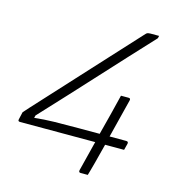

<svg xmlns="http://www.w3.org/2000/svg" viewBox="-105 -790 810 880"><g transform="rotate(15 300.0 -350.0)"><path d="M444 -390H480Q491 -390 488 -379L442 -196H521Q532 -196 530 -185Q528 -176 526 -169.5Q524 -163 522 -154H432L418 -100Q414 -84 408.5 -63Q403 -42 398 -24.5Q393 -7 391 0H357Q347 0 349 -11Q358 -47 367 -82.5Q376 -118 385 -154H28Q17 -154 20 -165L28 -200Q28 -201 52.5 -227.5Q77 -254 120 -301Q163 -348 220 -410Q277 -472 343 -544Q409 -616 479 -692Q484 -698 490 -699Q496 -700 500 -700H542L539 -688Q430 -571 322 -453Q214 -335 89 -201L86 -189Q131 -194 178.5 -195Q226 -196 295 -196H395L396 -200Q407 -243 420.5 -295Q434 -347 444 -390Z"/></g></svg>

Font: Recursive Sn Lnr St Lt
Style: Italic
Weight: 300
Italic angle: -15°
Version: Version 1.079;hotconv 1.0.112;makeotfexe 2.5.65598; ttfautoh